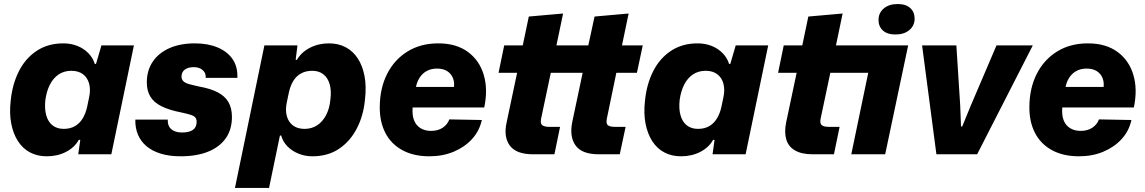

<svg xmlns="http://www.w3.org/2000/svg" viewBox="-20 -765 5679 952"><path d="M212 10Q165 10 128.5 -9.5Q92 -29 68.5 -66Q45 -103 35.5 -153.5Q26 -204 33 -265Q41 -347 73.5 -411.5Q106 -476 162 -513Q218 -550 294 -550Q331 -550 363 -537.5Q395 -525 418 -501.5Q441 -478 450 -448H456L483 -540H644L532 0H368L378 -71L371 -72Q350 -34 307.5 -12Q265 10 212 10ZM296 -126Q328 -126 351.5 -139.5Q375 -153 390 -178Q405 -203 412 -235L422 -283Q430 -320 422 -350Q414 -380 391.5 -397Q369 -414 334 -414Q298 -414 271 -396Q244 -378 227.5 -345.5Q211 -313 205 -270Q200 -225 209.5 -192.5Q219 -160 241 -143Q263 -126 296 -126Z M875 10Q820 10 777.5 -3Q735 -16 706.5 -40Q678 -64 664 -97.5Q650 -131 651 -172H812Q811 -151 819 -137Q827 -123 843.5 -115.5Q860 -108 883 -108Q918 -108 936.5 -121Q955 -134 955 -161Q955 -175 948 -183Q941 -191 924.5 -196Q908 -201 881 -207Q819 -219 781 -238Q743 -257 725.5 -286Q708 -315 708 -356Q708 -416 737.5 -459.5Q767 -503 820.5 -526.5Q874 -550 946 -550Q1011 -550 1059.5 -529.5Q1108 -509 1133.5 -471.5Q1159 -434 1157 -379H1000Q1001 -396 993.5 -407.5Q986 -419 972.5 -425.5Q959 -432 940 -432Q913 -432 896.5 -420Q880 -408 880 -385Q880 -372 888.5 -363Q897 -354 916 -348.5Q935 -343 967 -336Q1023 -326 1059 -307.5Q1095 -289 1112.5 -259Q1130 -229 1130 -185Q1130 -123 1099.5 -79.5Q1069 -36 1012 -13Q955 10 875 10Z M1145 167 1291 -540H1455L1446 -469L1452 -468Q1474 -506 1516.5 -528Q1559 -550 1611 -550Q1658 -550 1694.5 -530.5Q1731 -511 1754.5 -474.5Q1778 -438 1787.5 -387.5Q1797 -337 1790 -275Q1783 -194 1750 -129.5Q1717 -65 1661.5 -27.5Q1606 10 1529 10Q1493 10 1460.5 -3Q1428 -16 1405.5 -39Q1383 -62 1374 -93H1368L1314 167ZM1490 -126Q1526 -126 1553 -144Q1580 -162 1597 -194.5Q1614 -227 1618 -270Q1624 -316 1614.5 -348Q1605 -380 1583 -397Q1561 -414 1528 -414Q1496 -414 1472 -400.5Q1448 -387 1433.5 -362.5Q1419 -338 1412 -305L1402 -257Q1394 -220 1402 -190Q1410 -160 1432.5 -143Q1455 -126 1490 -126Z M2109 10Q2030 10 1974 -21Q1918 -52 1890 -107.5Q1862 -163 1863 -237Q1864 -329 1900 -399.5Q1936 -470 2001 -510Q2066 -550 2153 -550Q2242 -550 2299.5 -508Q2357 -466 2378.5 -394Q2400 -322 2381 -232H2026Q2023 -194 2033 -168.5Q2043 -143 2065 -129.5Q2087 -116 2117 -116Q2152 -116 2175.5 -132Q2199 -148 2208 -173L2369 -170Q2357 -115 2320 -75Q2283 -35 2229 -12.5Q2175 10 2109 10ZM2041 -326 2033 -334H2238L2230 -324Q2235 -355 2226 -377.5Q2217 -400 2197 -412.5Q2177 -425 2147 -425Q2118 -425 2096 -413Q2074 -401 2060 -379Q2046 -357 2041 -326Z M2623 0Q2540 0 2508 -43Q2476 -86 2492 -158L2544 -404H2452L2480 -540H2572L2602 -683L2772 -698L2739 -540H2897L2928 -683L3097 -698L3064 -540H3167L3138 -404H3036L2989 -177Q2984 -152 2994 -144Q3004 -136 3029 -136H3082L3053 0H2949Q2866 0 2834.5 -43Q2803 -86 2817 -158L2869 -404H2711L2663 -177Q2658 -152 2669 -144Q2680 -136 2703 -136H2757L2729 0Z M3357 10Q3310 10 3273.5 -9.5Q3237 -29 3213.5 -66Q3190 -103 3180.5 -153.5Q3171 -204 3178 -265Q3186 -347 3218.5 -411.5Q3251 -476 3307 -513Q3363 -550 3439 -550Q3476 -550 3508 -537.5Q3540 -525 3563 -501.5Q3586 -478 3595 -448H3601L3628 -540H3789L3677 0H3513L3523 -71L3516 -72Q3495 -34 3452.5 -12Q3410 10 3357 10ZM3441 -126Q3473 -126 3496.5 -139.5Q3520 -153 3535 -178Q3550 -203 3557 -235L3567 -283Q3575 -320 3567 -350Q3559 -380 3536.5 -397Q3514 -414 3479 -414Q3443 -414 3416 -396Q3389 -378 3372.5 -345.5Q3356 -313 3350 -270Q3345 -225 3354.5 -192.5Q3364 -160 3386 -143Q3408 -126 3441 -126Z M4009 0Q3955 0 3922 -19Q3889 -38 3878.5 -74Q3868 -110 3878 -158L3930 -404H3838L3866 -540H3958L3988 -683L4158 -698L4125 -540H4483L4369 0H4201L4285 -404H4097L4049 -177Q4044 -152 4055 -144Q4066 -136 4089 -136H4143L4115 0ZM4420 -594Q4379 -594 4357.5 -614Q4336 -634 4336 -666Q4336 -701 4362 -723Q4388 -745 4431 -745Q4472 -745 4493.5 -725Q4515 -705 4515 -673Q4515 -638 4489 -616Q4463 -594 4420 -594Z M4623 0 4552 -540H4722L4741 -242L4745 -138H4751L4792 -238L4921 -540H5101L4825 0Z M5330 10Q5251 10 5195 -21Q5139 -52 5111 -107.5Q5083 -163 5084 -237Q5085 -329 5121 -399.5Q5157 -470 5222 -510Q5287 -550 5374 -550Q5463 -550 5520.5 -508Q5578 -466 5599.5 -394Q5621 -322 5602 -232H5247Q5244 -194 5254 -168.5Q5264 -143 5286 -129.5Q5308 -116 5338 -116Q5373 -116 5396.5 -132Q5420 -148 5429 -173L5590 -170Q5578 -115 5541 -75Q5504 -35 5450 -12.5Q5396 10 5330 10ZM5262 -326 5254 -334H5459L5451 -324Q5456 -355 5447 -377.5Q5438 -400 5418 -412.5Q5398 -425 5368 -425Q5339 -425 5317 -413Q5295 -401 5281 -379Q5267 -357 5262 -326Z"/></svg>

Font: Mona Sans ExtraLight ExtraBold
Style: Italic
Weight: 800
Italic angle: -11.6951°
Version: Version 2.000